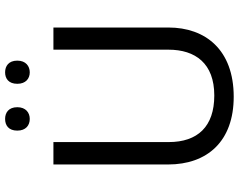

<svg xmlns="http://www.w3.org/2000/svg" viewBox="-114 -834 958 771"><g transform="rotate(-90 365.5 -449.0)"><path d="M226 -859C226 -825 247 -809 273 -809C298 -809 320 -825 320 -859C320 -894 298 -908 273 -908C247 -908 226 -894 226 -859ZM414 -859C414 -825 435 -809 460 -809C485 -809 507 -825 507 -859C507 -894 485 -908 460 -908C435 -908 414 -894 414 -859ZM640 -252V-714H551V-252C551 -144 496 -68 367 -68C242 -68 180 -135 180 -251V-714H90V-254C90 -95 184 10 362 10C551 10 640 -104 640 -252Z"/></g></svg>

Font: Noto Sans Inscriptional Parthian
Style: Regular
Weight: 400
Designer: Monotype Design Team
Foundry: Monotype Imaging Inc.
Version: Version 2.003